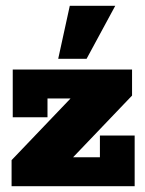

<svg xmlns="http://www.w3.org/2000/svg" viewBox="-20 -643 499 663"><path d="M20 0V-90L258 -339L279 -303H144V-238H24V-403H436V-313L198 -64L173 -100H325V-175H445V0ZM181 -440 221 -623H378L279 -440Z"/></svg>

Font: Rokkitt Black
Style: Regular
Weight: 900
Designer: Vernon Adams
Foundry: Vernon Adams
Version: Version 3.103